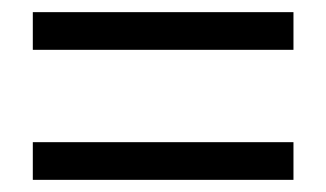

<svg xmlns="http://www.w3.org/2000/svg" viewBox="-20 -488 537 316"><path d="M34 -406V-468H463V-406ZM34 -192V-254H463V-192Z"/></svg>

Font: Mada
Style: Regular
Weight: 400
Designer: Khaled Hosny
Version: Version 1.5